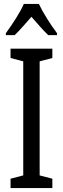

<svg xmlns="http://www.w3.org/2000/svg" viewBox="-20 -963 323 983"><path d="M248 0H34V-48L99 -65V-649L34 -666V-714H248V-666L183 -649V-65L248 -48ZM179 -943Q195 -909 221 -867.5Q247 -826 272 -793V-783H227Q206 -803 185 -827Q164 -851 141 -877Q118 -851 95.5 -825.5Q73 -800 55 -783H10V-793Q37 -830 62.5 -870.5Q88 -911 102 -943Z"/></svg>

Font: Noto Sans ExtraCondensed
Style: Regular
Weight: 400
Width: 2
Designer: Monotype Design Team
Foundry: Monotype Imaging Inc.
Version: Version 2.013; ttfautohint (v1.8.4.7-5d5b)